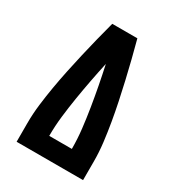

<svg xmlns="http://www.w3.org/2000/svg" viewBox="-178 -838 855 941"><g transform="rotate(30 250.0 -367.5)"><path d="M62 0V-105Q62 -158 68.5 -211.5Q75 -265 84 -317.5Q93 -370 104 -422.5Q115 -475 127 -527Q139 -579 152 -631Q165 -683 179 -735H321Q335 -683 348 -631Q361 -579 373 -527Q385 -475 396 -422.5Q407 -370 416 -317.5Q425 -265 431.5 -211.5Q438 -158 438 -105V0ZM314 -105Q314 -161 307.5 -217Q301 -273 292 -328.5Q283 -384 272.5 -439Q262 -494 250 -549Q238 -494 227.5 -439Q217 -384 208 -328.5Q199 -273 192.5 -217Q186 -161 186 -105Z"/></g></svg>

Font: Iosevka Curly Slab Extrabold
Style: Regular
Weight: 800
Monospace: yes
Designer: Belleve Invis
Foundry: Belleve Invis
Version: Version 22.1.2; ttfautohint (v1.8.4)